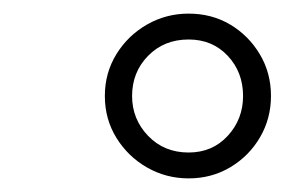

<svg xmlns="http://www.w3.org/2000/svg" viewBox="-20 -718 440 282"><path d="M257 -456Q224 -456 196 -472Q168 -488 151 -515.5Q134 -543 134 -577Q134 -611 151 -638.5Q168 -666 196 -682Q224 -698 257 -698Q291 -698 318 -682Q345 -666 361.5 -638.5Q378 -611 378 -577Q378 -544 362 -516.5Q346 -489 318.5 -472.5Q291 -456 257 -456ZM257 -494Q292 -494 314.5 -518.5Q337 -543 337 -577Q337 -612 314.5 -636Q292 -660 257 -660Q221 -660 197.5 -636Q174 -612 174 -577Q174 -543 197.5 -518.5Q221 -494 257 -494Z"/></svg>

Font: Archivo SemiExpanded ExtraLight
Style: Italic
Weight: 250
Width: 6
Italic angle: -10°
Designer: Hector Gatti
Foundry: Omnibus-Type
Version: Version 2.001